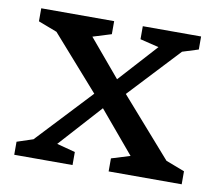

<svg xmlns="http://www.w3.org/2000/svg" viewBox="-63 -586 755 660"><g transform="rotate(10 314.5 -256.0)"><path d="M545 -70.5 610.5 -45.5V0H355.5V-45.5L420.5 -65.5L298.5 -210.5L165 -62.5L229.5 -45.5V0H26V-45.5L82 -64L260.5 -254.5L95.5 -441.5L30 -466.5V-512H284.5V-466.5L220 -446.5L329 -317L450 -450.5L384.5 -466.5V-512H588V-466.5L532.5 -449L367.5 -272.5Z"/></g></svg>

Font: Newsreader Caption
Style: Regular
Weight: 400
Designer: Hugues Gentile
Foundry: Production Type
Version: Version 1.001